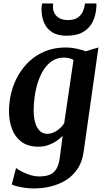

<svg xmlns="http://www.w3.org/2000/svg" viewBox="-20 -838 606 1110"><path d="M464 36Q456 98 427.2 139.8Q398.5 181.5 357.5 205.8Q316.5 230 269.5 240.8Q222.5 251.5 176.5 251.5Q152 251.5 126.2 248Q100.5 244.5 79.5 239.2Q58.5 234 48 228.5L73 133Q81 140.5 102.2 152Q123.5 163.5 151.5 172.8Q179.5 182 207 182Q243 182 267.5 172.2Q292 162.5 306.5 137.5Q321 112.5 326.5 68L342 -52.5Q326.5 -36.5 305.5 -22.2Q284.5 -8 258.5 1Q232.5 10 201 10Q143 10 105.5 -17.2Q68 -44.5 50 -91Q32 -137.5 32 -195.5Q32 -249 45.2 -302.2Q58.5 -355.5 85.5 -402.5Q112.5 -449.5 152 -485.8Q191.5 -522 243.5 -542.8Q295.5 -563.5 360 -563.5Q391 -563.5 422.5 -556.8Q454 -550 475 -541.5L549 -563.5ZM405 -491.5Q394.5 -498 380 -501.5Q365.5 -505 349.5 -505Q311 -505 282 -486Q253 -467 232.5 -434.8Q212 -402.5 199.2 -362.8Q186.5 -323 180.5 -280.5Q174.5 -238 174.5 -199.5Q174.5 -167 180 -142Q185.5 -117 195.8 -99.8Q206 -82.5 220.5 -73.5Q235 -64.5 253 -64.5Q273.5 -64.5 292.2 -73.2Q311 -82 326 -95.8Q341 -109.5 351 -125ZM365 -631.5Q313 -631.5 281.2 -652Q249.5 -672.5 234.8 -707Q220 -741.5 220 -784.5Q220 -795 221.2 -803.8Q222.5 -812.5 224 -818H287.5Q287 -813.5 286.5 -808.5Q286 -803.5 286 -797.5Q286 -779 295 -761.5Q304 -744 323.5 -733Q343 -722 373.5 -722Q411 -722 431.5 -737.8Q452 -753.5 460.8 -775.8Q469.5 -798 471.5 -818H537.5Q537.5 -814 537.5 -808.8Q537.5 -803.5 537 -797.5Q535 -754 517.8 -716Q500.5 -678 463.5 -654.8Q426.5 -631.5 365 -631.5Z"/></svg>

Font: Merriweather 28pt
Style: Bold Italic
Weight: 700
Italic angle: -7.8°
Version: Version 2.101